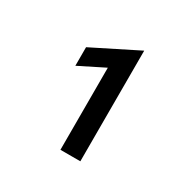

<svg xmlns="http://www.w3.org/2000/svg" viewBox="-92 -893 517 522"><g transform="rotate(30 166.5 -632.5)"><path d="M158.3 -458.3H220.8V-805.6L79.2 -734.7V-676.4L158.3 -716Z"/></g></svg>

Font: Afacad
Style: Regular
Weight: 400
Designer: Kristian Moeller
Foundry: Dicotype
Version: Version 1.000